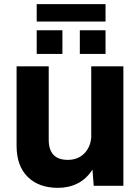

<svg xmlns="http://www.w3.org/2000/svg" viewBox="-20 -896 676 926"><path d="M157 -792V-876H489V-792ZM157 -636V-750H281V-636ZM365 -636V-750H489V-636ZM260 10Q167 10 113.5 -43Q60 -96 60 -193V-576H215V-222Q215 -125 307 -125Q355 -125 385.5 -155Q416 -185 420 -233V-576H575V0H432L426 -78Q397 -33 354.5 -11.5Q312 10 260 10Z"/></svg>

Font: BDO Grotesk
Style: Bold
Weight: 700
Designer: Deni Anggara
Foundry: Lokal Container
Version: Version 2.000